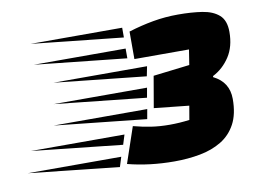

<svg xmlns="http://www.w3.org/2000/svg" viewBox="-322 -749 1189 873"><g transform="rotate(-10 272.5 -312.5)"><path d="M559 -405 570 -475H318V-602Q376 -620 432.5 -630Q489 -640 548 -640Q610 -640 659 -632.5Q708 -625 736.5 -600Q765 -575 765 -522Q765 -454 734.5 -407.5Q704 -361 657 -337L656 -332Q727 -297 727 -219Q727 -149 702.5 -103.5Q678 -58 635 -32Q592 -6 536 4.5Q480 15 417 15Q303 15 202 -11L258 -176Q300 -165 339.5 -159Q379 -153 425 -153Q470 -153 516 -159L527 -223L366 -240L391 -385ZM288 -580 -135 -625H288ZM287 -484 -137 -529H287ZM-63 -433H369L360 -388ZM344 -292 -79 -337H352ZM328 -196 -96 -241H336ZM214 -145 200 -100 -218 -145ZM182 -48 168 -3 -250 -48Z"/></g></svg>

Font: Faster One
Style: Regular
Weight: 400
Designer: Eduardo Rodriguez Tunni
Foundry: Eduardo Rodriguez Tunni
Version: Version 1.003; ttfautohint (v1.8.4.7-5d5b);gftools[0.9.23]